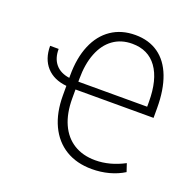

<svg xmlns="http://www.w3.org/2000/svg" viewBox="-128 -849 1003 991"><g transform="rotate(20 374.0 -353.0)"><path d="M206.1 -392.1V-405.3Q206.1 -501.5 235.6 -571.5Q265.1 -641.6 320.6 -679.2Q376 -716.8 452.1 -716.8Q526.4 -716.8 578.9 -679.9Q631.3 -643.1 658.4 -572Q685.5 -501 685.5 -400.4V-346.7H256.8V-296.9Q256.8 -215.8 283 -157.7Q309.1 -99.6 358.6 -68.8Q408.2 -38.1 476.6 -38.1Q556.2 -38.1 635.7 -80.1L650.4 -36.1Q613.8 -13.2 568.8 -1.2Q523.9 10.7 475.6 10.7Q392.1 10.7 331.5 -26.1Q271 -63 238.5 -132.1Q206.1 -201.2 206.1 -295.9V-348.1Q135.3 -355 95.9 -398.4Q56.6 -441.9 56.6 -513.7H103.5Q103 -461.9 129.6 -430.4Q156.2 -398.9 206.1 -392.1ZM634.8 -389.6V-416Q634.8 -538.1 587.6 -603.5Q540.5 -668.9 452.1 -668.9Q391.6 -668.9 347.7 -637.2Q303.7 -605.5 280.3 -545.9Q256.8 -486.3 256.8 -404.3V-389.6Z"/></g></svg>

Font: Pretendard Std ExtraLight
Style: Regular
Weight: 200
Designer: Base glyphs from Inter by Rasmus Andersson; Hangeul glyphs from Noto Sans CJK(Source Han Sans) by Jang Soo-young and Kan
Foundry: Kil Hyung-jin
Version: Version 1.309